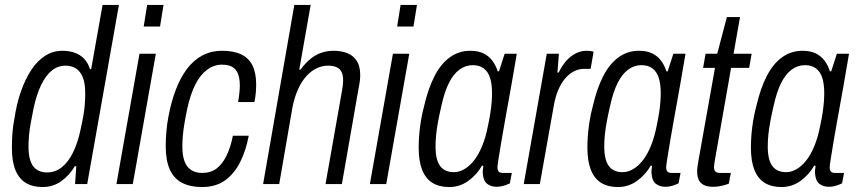

<svg xmlns="http://www.w3.org/2000/svg" viewBox="-20 -743 3462 775"><path d="M152 12Q112 12 84.5 -4.5Q57 -21 42.5 -56Q28 -91 28 -146Q28 -174 30 -203.5Q32 -233 38 -263Q47 -324 64.5 -374Q82 -424 106.5 -461Q131 -498 162.5 -518Q194 -538 232 -538Q260 -538 282 -530Q304 -522 319.5 -506Q335 -490 343 -464H348L394 -723H460L332 0H283L288 -72H282Q260 -35 227 -11.5Q194 12 152 12ZM170 -47Q203 -47 229.5 -68Q256 -89 275 -128Q294 -167 305 -219Q312 -250 316.5 -276Q321 -302 322.5 -324.5Q324 -347 324 -366Q324 -407 314 -431.5Q304 -456 286 -467Q268 -478 245 -478Q214 -478 189.5 -458.5Q165 -439 146.5 -401Q128 -363 116 -308Q109 -274 104 -246Q99 -218 97 -195Q95 -172 95 -152Q95 -97 114 -72Q133 -47 170 -47Z M560 -636 574 -723H640L626 -636ZM450 0 543 -526H609L516 0Z M795 12Q748 12 715 -5Q682 -22 665.5 -58.5Q649 -95 649 -152Q649 -181 651.5 -211.5Q654 -242 660 -273Q671 -332 689.5 -380.5Q708 -429 734.5 -464.5Q761 -500 796.5 -519Q832 -538 877 -538Q924 -538 954.5 -523Q985 -508 999.5 -478Q1014 -448 1014 -402Q1014 -388 1012.5 -369Q1011 -350 1007 -331H941Q944 -347 946 -365.5Q948 -384 948 -397Q948 -427 940.5 -445.5Q933 -464 917.5 -473Q902 -482 876 -482Q844 -482 816.5 -462Q789 -442 769 -403Q749 -364 736 -305Q729 -272 724.5 -245Q720 -218 718 -195.5Q716 -173 716 -152Q716 -115 725 -91.5Q734 -68 752 -56.5Q770 -45 796 -45Q831 -45 854.5 -63Q878 -81 894.5 -115Q911 -149 920 -195H984Q973 -136 949.5 -89Q926 -42 888.5 -15Q851 12 795 12Z M1042 0 1168 -723H1234L1188 -462H1193Q1213 -489 1234 -506Q1255 -523 1278.5 -530.5Q1302 -538 1326 -538Q1359 -538 1383 -528Q1407 -518 1420.5 -496.5Q1434 -475 1434 -440Q1434 -429 1432.5 -416.5Q1431 -404 1428 -390L1360 0H1294L1361 -380Q1363 -391 1364 -400.5Q1365 -410 1365 -419Q1365 -440 1358.5 -453Q1352 -466 1338 -472Q1324 -478 1303 -478Q1281 -478 1258.5 -467.5Q1236 -457 1216.5 -435.5Q1197 -414 1182.5 -381.5Q1168 -349 1160 -307L1107 0Z M1583 -636 1597 -723H1663L1649 -636ZM1473 0 1566 -526H1632L1539 0Z M1793 12Q1753 12 1725.5 -5Q1698 -22 1684 -57.5Q1670 -93 1670 -147Q1670 -188 1675.5 -231Q1681 -274 1692 -315Q1708 -385 1733.5 -435Q1759 -485 1795.5 -511.5Q1832 -538 1878 -538Q1910 -538 1931.5 -527.5Q1953 -517 1967 -498.5Q1981 -480 1989 -455H1994L2017 -526H2066L2045 -404Q2040 -377 2033 -337Q2026 -297 2018 -253.5Q2010 -210 2003.5 -170.5Q1997 -131 1992.5 -103Q1988 -75 1988 -68Q1988 -57 1992.5 -51Q1997 -45 2010 -45H2046L2038 -3Q2028 2 2014 6.5Q2000 11 1985 11Q1962 11 1946.5 -1Q1931 -13 1929 -42Q1928 -48 1929 -56Q1930 -64 1931 -73L1926 -75Q1905 -38 1870.5 -13Q1836 12 1793 12ZM1812 -48Q1833 -48 1854 -60Q1875 -72 1893.5 -95.5Q1912 -119 1926.5 -154.5Q1941 -190 1950 -237Q1956 -265 1959.5 -288Q1963 -311 1964.5 -330.5Q1966 -350 1966 -367Q1966 -404 1958 -429Q1950 -454 1932.5 -467Q1915 -480 1888 -480Q1859 -480 1834.5 -462Q1810 -444 1792 -408Q1774 -372 1762 -317Q1754 -283 1748.5 -253.5Q1743 -224 1740.5 -199.5Q1738 -175 1738 -152Q1738 -98 1756.5 -73Q1775 -48 1812 -48Z M2094 0 2187 -526H2236L2230 -450H2235Q2248 -477 2265 -496.5Q2282 -516 2303 -527Q2324 -538 2348 -538Q2357 -538 2364 -537Q2371 -536 2376 -534L2364 -465H2337Q2316 -465 2296.5 -455Q2277 -445 2261 -426Q2245 -407 2233 -379Q2221 -351 2215 -314L2159 0Z M2474 12Q2434 12 2406.5 -5Q2379 -22 2365 -57.5Q2351 -93 2351 -147Q2351 -188 2356.5 -231Q2362 -274 2373 -315Q2389 -385 2414.5 -435Q2440 -485 2476.5 -511.5Q2513 -538 2559 -538Q2591 -538 2612.5 -527.5Q2634 -517 2648 -498.5Q2662 -480 2670 -455H2675L2698 -526H2747L2726 -404Q2721 -377 2714 -337Q2707 -297 2699 -253.5Q2691 -210 2684.5 -170.5Q2678 -131 2673.5 -103Q2669 -75 2669 -68Q2669 -57 2673.5 -51Q2678 -45 2691 -45H2727L2719 -3Q2709 2 2695 6.5Q2681 11 2666 11Q2643 11 2627.5 -1Q2612 -13 2610 -42Q2609 -48 2610 -56Q2611 -64 2612 -73L2607 -75Q2586 -38 2551.5 -13Q2517 12 2474 12ZM2493 -48Q2514 -48 2535 -60Q2556 -72 2574.5 -95.5Q2593 -119 2607.5 -154.5Q2622 -190 2631 -237Q2637 -265 2640.5 -288Q2644 -311 2645.5 -330.5Q2647 -350 2647 -367Q2647 -404 2639 -429Q2631 -454 2613.5 -467Q2596 -480 2569 -480Q2540 -480 2515.5 -462Q2491 -444 2473 -408Q2455 -372 2443 -317Q2435 -283 2429.5 -253.5Q2424 -224 2421.5 -199.5Q2419 -175 2419 -152Q2419 -98 2437.5 -73Q2456 -48 2493 -48Z M2859 11Q2835 11 2820.5 3.5Q2806 -4 2800 -18Q2794 -32 2794 -52Q2794 -62 2796 -74Q2798 -86 2800 -99L2866 -469H2818L2828 -526H2875L2914 -674H2967L2941 -526H3014L3004 -469H2931L2866 -99Q2865 -92 2863.5 -83Q2862 -74 2862 -69Q2862 -57 2867.5 -51Q2873 -45 2887 -45H2930L2922 -2Q2913 2 2901.5 5Q2890 8 2879 9.5Q2868 11 2859 11Z M3134 12Q3094 12 3066.5 -5Q3039 -22 3025 -57.5Q3011 -93 3011 -147Q3011 -188 3016.5 -231Q3022 -274 3033 -315Q3049 -385 3074.5 -435Q3100 -485 3136.5 -511.5Q3173 -538 3219 -538Q3251 -538 3272.5 -527.5Q3294 -517 3308 -498.5Q3322 -480 3330 -455H3335L3358 -526H3407L3386 -404Q3381 -377 3374 -337Q3367 -297 3359 -253.5Q3351 -210 3344.5 -170.5Q3338 -131 3333.5 -103Q3329 -75 3329 -68Q3329 -57 3333.5 -51Q3338 -45 3351 -45H3387L3379 -3Q3369 2 3355 6.5Q3341 11 3326 11Q3303 11 3287.5 -1Q3272 -13 3270 -42Q3269 -48 3270 -56Q3271 -64 3272 -73L3267 -75Q3246 -38 3211.5 -13Q3177 12 3134 12ZM3153 -48Q3174 -48 3195 -60Q3216 -72 3234.5 -95.5Q3253 -119 3267.5 -154.5Q3282 -190 3291 -237Q3297 -265 3300.5 -288Q3304 -311 3305.5 -330.5Q3307 -350 3307 -367Q3307 -404 3299 -429Q3291 -454 3273.5 -467Q3256 -480 3229 -480Q3200 -480 3175.5 -462Q3151 -444 3133 -408Q3115 -372 3103 -317Q3095 -283 3089.5 -253.5Q3084 -224 3081.5 -199.5Q3079 -175 3079 -152Q3079 -98 3097.5 -73Q3116 -48 3153 -48Z"/></svg>

Font: Archivo Condensed Light
Style: Italic
Weight: 300
Width: 3
Italic angle: -10°
Designer: Hector Gatti
Foundry: Omnibus-Type
Version: Version 2.001